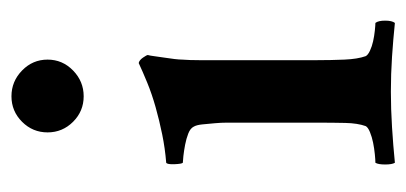

<svg xmlns="http://www.w3.org/2000/svg" viewBox="-207 -498 709 335"><g transform="rotate(-90 147.5 -330.5)"><path d="M84 -602Q84 -628 102.5 -646.5Q121 -665 147 -665Q173 -665 192 -646.5Q211 -628 211 -602Q211 -576 192 -557.5Q173 -539 147 -539Q121 -539 102.5 -557.5Q84 -576 84 -602ZM210 -133Q210 -107 211 -84Q212 -61 217 -47Q219 -43 226.5 -39.5Q234 -36 243 -34Q252 -32 261.5 -31Q271 -30 275 -30Q279 -25 279 -13Q279 -1 275 4Q246 1 216 -1Q186 -3 155 -3Q125 -3 93 -1Q61 1 31 4Q28 -1 28 -13Q28 -25 31 -30Q36 -30 46 -31Q56 -32 66 -34Q76 -36 84.5 -39.5Q93 -43 95 -47Q100 -61 100.5 -82.5Q101 -104 101 -133V-276Q101 -280 101 -289.5Q101 -299 100 -310Q99 -321 98 -331.5Q97 -342 94 -347Q91 -353 82 -356.5Q73 -360 62.5 -362Q52 -364 43 -365Q34 -366 31 -366Q29 -368 28.5 -380.5Q28 -393 31 -395Q56 -397 80.5 -402Q105 -407 128 -413.5Q151 -420 170.5 -428Q190 -436 205 -443Q210 -442 214.5 -435.5Q219 -429 219 -427Q218 -424 217 -416Q216 -408 214.5 -398.5Q213 -389 212 -380.5Q211 -372 211 -367Q210 -355 210 -336.5Q210 -318 210 -315Z"/></g></svg>

Font: Vermiglione SemiBold
Style: Regular
Weight: 600
Version: Version 1.000